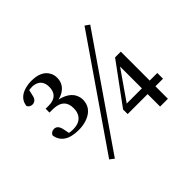

<svg xmlns="http://www.w3.org/2000/svg" viewBox="-160 -988 1275 1275"><g transform="rotate(-45 477.5 -351.0)"><path d="M191.4 -692.4 181.6 -650.4Q173.8 -609.4 138.7 -608.4Q114.3 -609.4 103.5 -629.9Q111.3 -698.2 189.5 -718.8Q214.8 -725.6 243.2 -725.6Q339.8 -725.6 370.1 -665Q380.9 -643.6 380.9 -619.1Q380.9 -554.7 320.3 -522.5Q303.7 -514.6 285.2 -509.8Q393.6 -484.4 399.4 -397.5Q399.4 -316.4 317.4 -285.2Q280.3 -271.5 235.4 -271.5Q103.5 -272.5 87.9 -369.1Q97.7 -392.6 125 -393.6Q157.2 -393.6 167 -351.6Q168 -349.6 168 -347.7L176.8 -304.7Q193.4 -300.8 211.9 -300.8Q293 -300.8 311.5 -365.2Q315.4 -380.9 315.4 -398.4Q315.4 -483.4 227.5 -490.2Q219.7 -491.2 211.9 -491.2H180.7V-527.3H208Q287.1 -527.3 298.8 -590.8Q300.8 -601.6 300.8 -612.3Q300.8 -677.7 244.1 -691.4Q232.4 -694.3 219.7 -694.3Q211.9 -694.3 191.4 -692.4ZM753.9 -735.4 785.2 -712.9 271.5 32.2 241.2 8.8ZM585.9 -170.9H728.5V-376ZM873 -170.9V-117.2H801.8V0H728.5V-117.2H541V-160.2L748 -442.4H801.8V-170.9Z"/></g></svg>

Font: GenYoMin JP SemiBold
Style: Regular
Weight: 600
Version: Version 1.001;PS 1;hotconv 16.6.51;makeotf.lib2.5.65220 DEVE